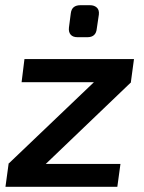

<svg xmlns="http://www.w3.org/2000/svg" viewBox="-20 -718 554 738"><path d="M342 -403 484 -402 155 -87 12 -88ZM443 -88 431 0H1L13 -88ZM495 -491 483 -402H63L74 -491ZM326 -698Q342 -698 352 -689Q362 -680 360 -662L352 -608Q349 -575 316 -575H278Q260 -575 251.5 -585Q243 -595 245 -612L252 -666Q254 -683 263.5 -690.5Q273 -698 289 -698Z"/></svg>

Font: Exo 2 SemiBold
Style: Italic
Weight: 600
Italic angle: -8°
Designer: Natanael Gama
Foundry: Natanael Gama
Version: Version 2.010